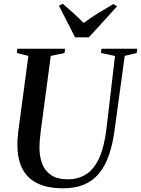

<svg xmlns="http://www.w3.org/2000/svg" viewBox="-20 -1006 760 1036"><path d="M653 -704.5 598.5 -306Q588 -226 567 -166.8Q546 -107.5 512.8 -68.2Q479.5 -29 432 -9.5Q384.5 10 321.5 10Q234.5 10 179.8 -17.8Q125 -45.5 99.5 -97.8Q74 -150 74 -222Q73.5 -239.5 74.8 -257.8Q76 -276 78.5 -295L133 -704.5L70.5 -720L73.5 -743H331L328.5 -720L254 -704.5L200 -300Q197 -275.5 195 -252.5Q193 -229.5 193 -208.5Q193 -160.5 207.8 -122Q222.5 -83.5 256 -61Q289.5 -38.5 347 -38.5Q405 -38.5 447.5 -67.5Q490 -96.5 516.8 -157Q543.5 -217.5 554.5 -312.5L600.5 -704L525 -720L527.5 -743H720.5L717.5 -720ZM385 -804.5 298 -975.5 319 -985.5Q348 -960.5 376.5 -934.8Q405 -909 431.5 -882Q466.5 -908.5 507.2 -933.5Q548 -958.5 592 -984.5L611.5 -971.5L459.5 -804.5Z"/></svg>

Font: Merriweather 120pt Medium
Style: Italic
Weight: 500
Italic angle: -7.8°
Version: Version 2.101